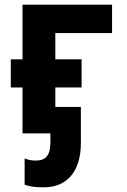

<svg xmlns="http://www.w3.org/2000/svg" viewBox="-20 -569 540 819"><path d="M76 0H195V36C195 93 177 116 131 116C115 116 101 113 85 107V219C105 226 127 230 167 230C263 230 325 166 325 40V-113H216V-196H328V-316H216V-428H458V-549H76V-316H26V-196H76Z"/></svg>

Font: Noto Sans Mono ExtraCondensed ExtraBold
Style: Regular
Weight: 800
Width: 2
Designer: Monotype Design Team
Foundry: Monotype Imaging Inc.
Version: Version 2.014